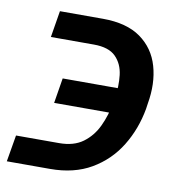

<svg xmlns="http://www.w3.org/2000/svg" viewBox="-86 -590 596 653"><g transform="rotate(10 212.0 -264.0)"><path d="M-4.4 -88.9H144.5Q194.8 -88.9 226.6 -112.3Q258.3 -135.7 276.1 -173.6Q293.9 -211.4 301.8 -255.4L304.7 -272.9Q311.5 -314.5 307.1 -352.5Q302.7 -390.6 278.6 -415Q254.4 -439.5 202.6 -439.5H54.2L69.3 -531.2H217.8Q299.8 -531.2 348.4 -496.6Q397 -461.9 413.8 -403.3Q430.7 -344.7 418 -272.9L415.5 -255.4Q402.8 -183.6 366.7 -125Q330.6 -66.4 271.2 -31.7Q211.9 2.9 129.4 2.9H-20ZM104 -220.7 118.2 -307.6H376.5L362.3 -220.7Z"/></g></svg>

Font: Inter 24pt Medium
Style: Italic
Weight: 500
Italic angle: -9.3988°
Designer: Rasmus Andersson
Foundry: rsms
Version: Version 4.001;git-66647c0bb